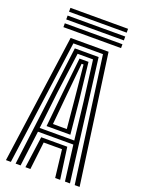

<svg xmlns="http://www.w3.org/2000/svg" viewBox="-176 -1043 830 1122"><g transform="rotate(20 239.0 -482.5)"><path d="M10 0 121 -800H357L468 0H437.5L331 -775.8H147L40.5 0ZM131 0 158 -196H320L347 0H316L296 -172H182L162 0ZM70 0 165 -751.2H313L408 0H377L349 -220H129L101 0ZM131 -244H346L319.5 -475.2L287 -727H191L157.5 -475.2ZM165 -268 186.2 -475.2 211 -704.5H267L292.8 -475.2L313 -268ZM196 -292H282L265 -475.2L245 -680H233L213 -475.2ZM418.2 -941H59.8V-965H418.2ZM418.2 -845H59.8V-869H418.2ZM418.2 -893H59.8V-917H418.2Z"/></g></svg>

Font: Big Shoulders Inline Display Thin Black
Style: Regular
Weight: 900
Version: Version 2.002